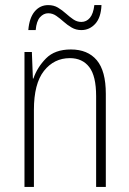

<svg xmlns="http://www.w3.org/2000/svg" viewBox="-20 -733 507 753"><path d="M258 -539Q324 -539 359.5 -497Q395 -455 395 -365V0H357V-356Q357 -435 330 -470Q303 -505 254 -505Q192 -505 152.5 -455Q113 -405 113 -302V0H76V-529H105L109 -425H111Q126 -469 160.5 -504Q195 -539 258 -539ZM91 -615Q95 -663 116 -688Q137 -713 169 -713Q191 -713 207.5 -703Q224 -693 238.5 -680Q253 -667 267.5 -657Q282 -647 299 -647Q319 -647 332.5 -663Q346 -679 350 -713H378Q376 -664 353.5 -639.5Q331 -615 299 -615Q278 -615 261 -625Q244 -635 229.5 -648Q215 -661 200.5 -671Q186 -681 169 -681Q151 -681 137 -665.5Q123 -650 120 -615Z"/></svg>

Font: Noto Sans Arabic Cond ExtLt
Style: Regular
Weight: 200
Width: 3
Designer: Monotype Design Team, Nadine Chahine, Nizar Qandah and Khaled Hosny
Foundry: Monotype Imaging Inc.
Version: Version 2.012; ttfautohint (v1.8.4.7-5d5b)